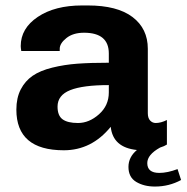

<svg xmlns="http://www.w3.org/2000/svg" viewBox="-20 -541 684 704"><path d="M631 79 644 119Q600 143 548 143Q508 143 479.5 126Q451 109 451 71Q451 35 482 9Q394 0 386 -76Q316 10 214 10Q40 10 40 -139Q40 -182 56 -213Q72 -244 99.5 -263Q127 -282 171.5 -293Q216 -304 264 -307.5Q312 -311 379 -311V-345Q379 -421 288 -421Q248 -421 223.5 -401.5Q199 -382 199 -362V-354H58Q56 -366 56 -372Q56 -437 118.5 -479Q181 -521 281 -521H302Q410 -521 466 -478.5Q522 -436 522 -362V-126Q522 -108 530.5 -99Q539 -90 551 -90Q570 -90 592 -101V-11Q583 -5 567 0Q520 26 520 57Q520 93 564 93Q594 93 631 79ZM379 -202V-229Q284 -229 237.5 -210.5Q191 -192 191 -150Q191 -117 209.5 -103.5Q228 -90 266 -90Q307 -90 343 -122Q379 -154 379 -202Z"/></svg>

Font: Chivo
Style: Bold
Weight: 700
Designer: Hector Gatti
Foundry: Omnibus-Type
Version: Version 1.007;PS 001.007;hotconv 1.0.88;makeotf.lib2.5.64775